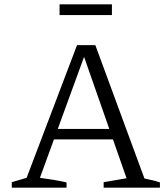

<svg xmlns="http://www.w3.org/2000/svg" viewBox="-20 -860 767 880"><path d="M642 -42Q660 -38 678 -34Q696 -30 713 -24V0H455V-25L560 -43L356 -626H375L163 -45Q194 -41 224 -36Q254 -31 285 -24V0H34V-25L102 -45L333 -653H417ZM205 -221V-269H535V-221ZM253 -791V-840H493V-791Z"/></svg>

Font: Piazzolla Thin Light
Style: Regular
Weight: 300
Version: Version 2.005